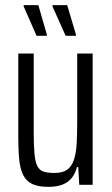

<svg xmlns="http://www.w3.org/2000/svg" viewBox="-20 -718 434 746"><path d="M167 8Q130 8 106.5 -2.5Q83 -13 71 -36Q59 -59 55 -95.5Q51 -132 51 -185V-510H111V-204Q111 -152 114 -120Q117 -88 125.5 -72Q134 -56 150 -51Q166 -46 191 -46Q224 -46 241.5 -59Q259 -72 267.5 -98Q276 -124 278 -161.5Q280 -199 280 -248V-510H340V0H288L284 -69H279Q273 -45 259.5 -27.5Q246 -10 223.5 -1Q201 8 167 8ZM275 -579H235L184 -693V-698H241L275 -584ZM162 -579H122L72 -693V-698H129L162 -584Z"/></svg>

Font: Saira ExtraCondensed
Style: Regular
Weight: 400
Width: 2
Designer: Hector Gatti with collaboration of the Omnibus-Type team
Foundry: Omnibus-Type
Version: Version 1.101